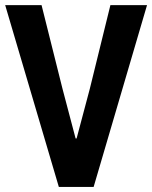

<svg xmlns="http://www.w3.org/2000/svg" viewBox="-20 -740 602 760"><path d="M350.6 0H212.9L0.5 -719.7H144.5L227.5 -388.2L279.3 -191.9H283.2L335.4 -388.2L417 -719.7H562Z"/></svg>

Font: Reddit Mono
Style: Bold
Weight: 700
Designer: Stephen Hutchings
Foundry: Reddit
Version: Version 1.009